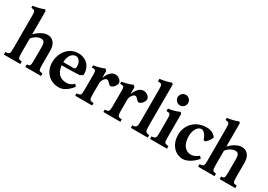

<svg xmlns="http://www.w3.org/2000/svg" viewBox="8 -1570 3364 2406"><g transform="rotate(30 1690.5 -367.5)"><path d="M189.9 -390.6Q205.6 -407.7 226.6 -425.3Q247.6 -442.9 271 -457Q294.4 -471.2 319.6 -480Q344.7 -488.8 369.1 -488.8Q399.4 -488.8 422.9 -477.5Q446.3 -466.3 462.4 -445.8Q478.5 -425.3 486.8 -396.7Q495.1 -368.2 495.1 -334V-123.5Q495.1 -95.7 496.8 -79.3Q498.5 -63 503.4 -54.2Q508.3 -45.4 517.3 -42.2Q526.4 -39.1 541.5 -37.6L553.2 -37.1V0H327.1V-37.1L338.4 -37.6Q350.6 -38.6 358.4 -42Q366.2 -45.4 370.8 -54.7Q375.5 -64 377.2 -81.5Q378.9 -99.1 378.9 -128.4V-323.2Q378.9 -346.7 375 -363Q371.1 -379.4 363.8 -389.4Q356.4 -399.4 345.5 -403.6Q334.5 -407.7 320.3 -407.7Q287.1 -406.7 252.9 -386.5Q218.8 -366.2 191.4 -329.6ZM196.3 -130.4Q196.3 -101.1 198 -83.3Q199.7 -65.4 204.8 -55.9Q210 -46.4 219 -42.7Q228 -39.1 242.7 -37.6L253.9 -37.1V0H15.6V-37.1L27.3 -37.6Q44.9 -39.6 55.2 -43Q65.4 -46.4 71 -55.9Q76.7 -65.4 78.4 -82.8Q80.1 -100.1 80.1 -129.4V-602.5Q80.1 -625.5 78.4 -639.6Q76.7 -653.8 71.8 -661.9Q66.9 -669.9 57.6 -673.3Q48.3 -676.8 32.7 -678.2L21.5 -678.7V-710Q101.6 -718.8 179.2 -749Q180.2 -748.5 182.9 -746.1Q185.5 -743.7 188.5 -741Q191.4 -738.3 193.6 -735.8Q195.8 -733.4 196.3 -732.4Z M694.8 -290 865.2 -290.5Q875.5 -294.9 880.1 -303Q884.8 -311 884.8 -331.1Q884.8 -355 878.7 -374.3Q872.6 -393.6 862.1 -407.2Q851.6 -420.9 837.9 -428.5Q824.2 -436 809.1 -436Q790 -436 772 -426.8Q753.9 -417.5 739.7 -398.7Q725.6 -379.9 716.8 -351.6Q708 -323.2 708 -285.2Q708 -233.9 719.5 -196.3Q731 -158.7 751.7 -133.8Q772.5 -108.9 802 -96.7Q831.5 -84.5 867.7 -84.5Q899.4 -84.5 927 -96.9Q954.6 -109.4 973.1 -130.4L998.5 -101.6Q985.4 -83 966.6 -63.5Q947.8 -43.9 925.5 -27.3Q903.3 -10.7 878.4 0.2Q853.5 11.2 827.6 12.7Q773.4 15.1 729.2 -1.5Q685.1 -18.1 653.8 -49.3Q622.6 -80.6 605.5 -124.3Q588.4 -168 588.4 -219.7Q588.4 -271.5 604.7 -318.8Q621.1 -366.2 651.1 -402.3Q681.2 -438.5 724.4 -460Q767.6 -481.4 820.8 -481.4Q856.9 -481.4 885.7 -471.9Q914.6 -462.4 936.3 -446.3Q958 -430.2 973.1 -409.2Q988.3 -388.2 996.8 -365Q1005.4 -341.8 1007.8 -318.4Q1010.3 -294.9 1006.8 -273.9Q1003.4 -271.5 997.6 -268.3Q991.7 -265.1 985.4 -262Q979 -258.8 973.1 -256.1Q967.3 -253.4 963.4 -251.5Q926.8 -249.5 885.3 -248Q843.8 -246.6 805.7 -246.1Q767.6 -245.6 737.3 -245.6Q707 -245.6 692.9 -245.6Z M1229.5 -119.1Q1229.5 -92.8 1231.7 -77.1Q1233.9 -61.5 1239.5 -52.7Q1245.1 -43.9 1255.1 -40.5Q1265.1 -37.1 1281.7 -35.2L1293.5 -34.7V0H1047.4V-34.7L1058.6 -35.2Q1076.2 -37.1 1086.7 -40.5Q1097.2 -43.9 1102.8 -52.5Q1108.4 -61 1110.4 -76.4Q1112.3 -91.8 1112.3 -118.2L1112.8 -338.9Q1112.8 -363.3 1111.1 -377.7Q1109.4 -392.1 1104 -399.7Q1098.6 -407.2 1089.1 -409.4Q1079.6 -411.6 1063.5 -410.6L1052.2 -410.2V-441.9Q1093.8 -448.7 1131.1 -458.7Q1168.5 -468.8 1206.5 -485.4L1229.5 -462.9ZM1231.4 -366.7Q1241.2 -393.1 1253.9 -414.6Q1266.6 -436 1282 -451.4Q1297.4 -466.8 1315.2 -475.1Q1333 -483.4 1352.5 -483.4Q1371.1 -483.4 1387.5 -477.1Q1403.8 -470.7 1416.5 -460.2Q1429.2 -449.7 1436.5 -436.5Q1443.8 -423.3 1443.8 -409.7Q1443.8 -396.5 1436.8 -381.6Q1429.7 -366.7 1418.9 -354Q1408.2 -341.3 1395.3 -333Q1382.3 -324.7 1370.1 -324.7Q1358.9 -324.7 1349.6 -332.5Q1340.3 -340.3 1329.1 -354Q1320.8 -362.8 1312.5 -369.6Q1304.2 -376.5 1294.4 -376.5Q1281.2 -376.5 1269.8 -367.7Q1258.3 -358.9 1249.3 -344.7Q1240.2 -330.6 1233.6 -312Q1227.1 -293.5 1223.6 -274.4L1216.8 -366.2Z M1637.7 -119.1Q1637.7 -92.8 1639.9 -77.1Q1642.1 -61.5 1647.7 -52.7Q1653.3 -43.9 1663.3 -40.5Q1673.3 -37.1 1689.9 -35.2L1701.7 -34.7V0H1455.6V-34.7L1466.8 -35.2Q1484.4 -37.1 1494.9 -40.5Q1505.4 -43.9 1511 -52.5Q1516.6 -61 1518.6 -76.4Q1520.5 -91.8 1520.5 -118.2L1521 -338.9Q1521 -363.3 1519.3 -377.7Q1517.6 -392.1 1512.2 -399.7Q1506.8 -407.2 1497.3 -409.4Q1487.8 -411.6 1471.7 -410.6L1460.4 -410.2V-441.9Q1502 -448.7 1539.3 -458.7Q1576.7 -468.8 1614.7 -485.4L1637.7 -462.9ZM1639.6 -366.7Q1649.4 -393.1 1662.1 -414.6Q1674.8 -436 1690.2 -451.4Q1705.6 -466.8 1723.4 -475.1Q1741.2 -483.4 1760.7 -483.4Q1779.3 -483.4 1795.7 -477.1Q1812 -470.7 1824.7 -460.2Q1837.4 -449.7 1844.7 -436.5Q1852.1 -423.3 1852.1 -409.7Q1852.1 -396.5 1845 -381.6Q1837.9 -366.7 1827.1 -354Q1816.4 -341.3 1803.5 -333Q1790.5 -324.7 1778.3 -324.7Q1767.1 -324.7 1757.8 -332.5Q1748.5 -340.3 1737.3 -354Q1729 -362.8 1720.7 -369.6Q1712.4 -376.5 1702.6 -376.5Q1689.5 -376.5 1678 -367.7Q1666.5 -358.9 1657.5 -344.7Q1648.4 -330.6 1641.8 -312Q1635.3 -293.5 1631.8 -274.4L1625 -366.2Z M2035.2 -143.1Q2035.2 -109.9 2037.1 -89.8Q2039.1 -69.8 2044.4 -58.8Q2049.8 -47.9 2060.1 -43.5Q2070.3 -39.1 2086.4 -37.6L2097.7 -37.1V0H1854V-37.1L1865.7 -37.6Q1882.8 -39.1 1893.3 -43.5Q1903.8 -47.9 1909.4 -58.8Q1915 -69.8 1917 -89.6Q1918.9 -109.4 1918.9 -141.6V-590.3Q1918.9 -618.7 1917 -635Q1915 -651.4 1909.7 -660.2Q1904.3 -668.9 1894 -671.4Q1883.8 -673.8 1867.7 -674.3H1856.4V-711.4Q1899.4 -716.3 1938.7 -724.9Q1978 -733.4 2018.6 -749Q2019.5 -748.5 2022.2 -746.1Q2024.9 -743.7 2027.8 -741Q2030.8 -738.3 2033.2 -735.8Q2035.6 -733.4 2036.1 -732.4Z M2320.3 -627.9Q2320.3 -611.8 2314.2 -597.7Q2308.1 -583.5 2297.9 -573.2Q2287.6 -563 2273.7 -556.9Q2259.8 -550.8 2244.1 -550.8Q2228.5 -550.8 2214.8 -556.9Q2201.2 -563 2190.9 -573.2Q2180.7 -583.5 2174.8 -597.7Q2168.9 -611.8 2168.9 -627.9Q2168.9 -643.6 2174.8 -657.2Q2180.7 -670.9 2190.9 -681.2Q2201.2 -691.4 2214.8 -697.5Q2228.5 -703.6 2244.1 -703.6Q2259.8 -703.6 2273.7 -697.5Q2287.6 -691.4 2297.9 -681.2Q2308.1 -670.9 2314.2 -657.2Q2320.3 -643.6 2320.3 -627.9ZM2312 -119.6Q2312 -94.7 2313.7 -79.6Q2315.4 -64.5 2320.8 -55.7Q2326.2 -46.9 2336.2 -43.2Q2346.2 -39.6 2362.3 -37.6L2375.5 -37.1V0H2130.9V-37.1L2143.6 -37.6Q2160.2 -39.6 2170.2 -43.5Q2180.2 -47.4 2185.5 -56.4Q2190.9 -65.4 2192.9 -80.3Q2194.8 -95.2 2194.8 -119.1L2195.3 -329.1Q2195.3 -354 2193.4 -369.1Q2191.4 -384.3 2186 -392.3Q2180.7 -400.4 2171.1 -402.8Q2161.6 -405.3 2146 -405.3L2134.8 -404.8V-441.9Q2178.7 -447.3 2216.3 -457.3Q2253.9 -467.3 2293.5 -485.4L2301.3 -477.5Q2304.7 -474.6 2307.9 -471.4Q2311 -468.3 2312 -465.8Z M2814.9 -414.6Q2804.2 -387.7 2785.9 -362.5Q2767.6 -337.4 2745.1 -318.4Q2738.3 -319.8 2731 -321.3Q2723.6 -322.8 2717.8 -325.2Q2713.9 -342.8 2704.6 -362.1Q2695.3 -381.3 2682.4 -397.2Q2669.4 -413.1 2654.1 -422.6Q2638.7 -432.1 2622.6 -429.7Q2604 -427.7 2586.2 -413.8Q2568.4 -399.9 2555.4 -375.2Q2542.5 -350.6 2536.4 -315.7Q2530.3 -280.8 2535.2 -236.3Q2539.6 -196.3 2552.2 -167.5Q2564.9 -138.7 2583.5 -120.1Q2602.1 -101.6 2624.8 -92.8Q2647.5 -84 2672.4 -84.5Q2700.7 -85 2728.3 -97.9Q2755.9 -110.8 2779.8 -131.8L2805.7 -100.1Q2787.1 -79.1 2764.2 -58.6Q2741.2 -38.1 2715.3 -22Q2689.5 -5.9 2661.6 4.2Q2633.8 14.2 2605 14.2Q2571.8 14.2 2536.9 -0.5Q2502 -15.1 2473.6 -44.4Q2445.3 -73.7 2427.2 -117.9Q2409.2 -162.1 2409.2 -221.2Q2409.2 -277.8 2428.2 -323.7Q2447.3 -369.6 2480 -403.1Q2512.7 -436.5 2556.9 -456.3Q2601.1 -476.1 2650.9 -479.5Q2673.8 -481.4 2696.3 -479.5Q2718.8 -477.5 2739.7 -470.5Q2760.7 -463.4 2779.8 -449.7Q2798.8 -436 2814.9 -414.6Z M3000.5 -390.6Q3016.1 -407.7 3037.1 -425.3Q3058.1 -442.9 3081.5 -457Q3105 -471.2 3130.1 -480Q3155.3 -488.8 3179.7 -488.8Q3210 -488.8 3233.4 -477.5Q3256.8 -466.3 3272.9 -445.8Q3289.1 -425.3 3297.4 -396.7Q3305.7 -368.2 3305.7 -334V-123.5Q3305.7 -95.7 3307.4 -79.3Q3309.1 -63 3314 -54.2Q3318.8 -45.4 3327.9 -42.2Q3336.9 -39.1 3352.1 -37.6L3363.8 -37.1V0H3137.7V-37.1L3148.9 -37.6Q3161.1 -38.6 3168.9 -42Q3176.8 -45.4 3181.4 -54.7Q3186 -64 3187.7 -81.5Q3189.5 -99.1 3189.5 -128.4V-323.2Q3189.5 -346.7 3185.5 -363Q3181.6 -379.4 3174.3 -389.4Q3167 -399.4 3156 -403.6Q3145 -407.7 3130.9 -407.7Q3097.7 -406.7 3063.5 -386.5Q3029.3 -366.2 3002 -329.6ZM3006.8 -130.4Q3006.8 -101.1 3008.5 -83.3Q3010.3 -65.4 3015.4 -55.9Q3020.5 -46.4 3029.5 -42.7Q3038.6 -39.1 3053.2 -37.6L3064.5 -37.1V0H2826.2V-37.1L2837.9 -37.6Q2855.5 -39.6 2865.7 -43Q2876 -46.4 2881.6 -55.9Q2887.2 -65.4 2888.9 -82.8Q2890.6 -100.1 2890.6 -129.4V-602.5Q2890.6 -625.5 2888.9 -639.6Q2887.2 -653.8 2882.3 -661.9Q2877.4 -669.9 2868.2 -673.3Q2858.9 -676.8 2843.3 -678.2L2832 -678.7V-710Q2912.1 -718.8 2989.7 -749Q2990.7 -748.5 2993.4 -746.1Q2996.1 -743.7 2999 -741Q3002 -738.3 3004.2 -735.8Q3006.3 -733.4 3006.8 -732.4Z"/></g></svg>

Font: Varendra
Style: Regular
Weight: 700
Designer: Jacob Thomas
Foundry: Bangla Type Foundry
Version: Version 1.008